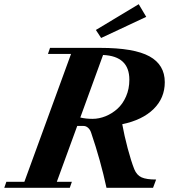

<svg xmlns="http://www.w3.org/2000/svg" viewBox="-53 -890 828 910"><path d="M426.3 -710 401.4 -748 604.5 -870.1 640.1 -810.1ZM-32.7 0 -22.9 -28.3H62.5L283.7 -634.3H174.3L184.1 -663.1H421.4Q582.5 -663.1 655.3 -623Q728 -583 728 -500.5Q728 -425.3 675 -373.3Q622.1 -321.3 526.4 -301.3Q536.1 -247.6 552.2 -186.8Q568.4 -126 583.5 -87.9Q595.2 -59.6 618.2 -49.3Q641.1 -39.1 687 -39.1L672.4 0H451.7Q423.8 -129.4 378.9 -261.2Q374 -275.9 364.3 -284.4Q354.5 -293 343.3 -293H313L216.3 -28.3H287.6L277.8 0ZM560.1 -512.2Q560.1 -624 435.5 -629.4L327.6 -333Q354 -326.7 385.3 -326.7Q416.5 -326.7 447.3 -339.1Q478 -351.6 503.4 -374.3Q528.8 -397 544.4 -432.9Q560.1 -468.8 560.1 -512.2Z"/></svg>

Font: Elstob 18pt ExtraBold
Style: Italic
Weight: 800
Italic angle: -20°
Designer: Peter S. Baker
Version: Version 1.015